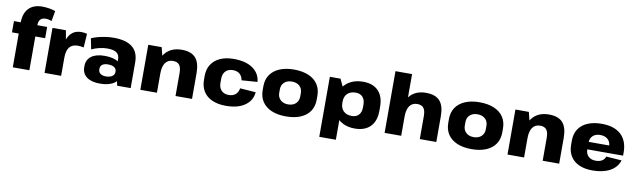

<svg xmlns="http://www.w3.org/2000/svg" viewBox="-49 -1427 7521 2268"><g transform="rotate(10 3711.5 -293.5)"><path d="M98 -534Q98 -646 155 -706.5Q212 -767 318 -767Q357 -767 401 -760Q445 -753 476 -741L454 -618Q437 -625 419 -629Q401 -633 384 -633Q339 -633 318 -609Q297 -585 297 -534V0H98ZM17 -540H415V-405H17Z M479 -540H640L678 -325V0H479ZM635 -266Q635 -407 682.5 -479Q730 -551 824 -551Q840 -551 857.5 -549Q875 -547 893 -542L882 -376Q848 -385 813 -385Q744 -385 711 -343.5Q678 -302 678 -217Z M1307 -203V-307Q1307 -362 1272 -387.5Q1237 -413 1160 -413Q1113 -413 1065 -401.5Q1017 -390 973 -369L947 -498Q982 -514 1027.5 -526Q1073 -538 1121.5 -544.5Q1170 -551 1213 -551Q1363 -551 1437.5 -490.5Q1512 -430 1512 -307V0H1350ZM1142 11Q1042 11 985.5 -31Q929 -73 929 -148V-162Q929 -238 985.5 -280Q1042 -322 1145 -322Q1252 -322 1313 -281Q1374 -240 1374 -165V-150Q1374 -73 1313 -31Q1252 11 1142 11ZM1198 -85Q1246 -85 1274 -104Q1302 -123 1302 -155V-163Q1302 -194 1275.5 -211.5Q1249 -229 1201 -229Q1158 -229 1133.5 -212Q1109 -195 1109 -161V-153Q1109 -121 1133 -103Q1157 -85 1198 -85Z M2050 -276Q2050 -342 2026 -372.5Q2002 -403 1950 -403Q1890 -403 1858.5 -359Q1827 -315 1827 -229L1760 -140V-212Q1760 -377 1829.5 -464Q1899 -551 2030 -551Q2142 -551 2195 -492.5Q2248 -434 2248 -307V0H2050ZM1628 -540H1789L1827 -387V0H1628Z M2653 11Q2559 11 2490 -19.5Q2421 -50 2384.5 -108Q2348 -166 2348 -246V-294Q2348 -374 2385 -431.5Q2422 -489 2490.5 -520Q2559 -551 2653 -551Q2798 -551 2882 -492Q2966 -433 2975 -332L2786 -318Q2778 -366 2747.5 -392.5Q2717 -419 2666 -419Q2611 -419 2578.5 -386Q2546 -353 2546 -297V-243Q2546 -187 2578 -154Q2610 -121 2666 -121Q2717 -121 2747.5 -147.5Q2778 -174 2786 -222L2975 -208Q2966 -107 2882 -48Q2798 11 2653 11Z M3375 11Q3275 11 3202.5 -19.5Q3130 -50 3091 -108Q3052 -166 3052 -246V-294Q3052 -374 3091 -431.5Q3130 -489 3203 -520Q3276 -551 3375 -551Q3476 -551 3549 -520.5Q3622 -490 3661 -432Q3700 -374 3700 -294V-246Q3700 -166 3661 -108Q3622 -50 3549 -19.5Q3476 11 3375 11ZM3375 -133Q3433 -133 3467.5 -165Q3502 -197 3502 -249V-291Q3502 -344 3467.5 -375.5Q3433 -407 3375 -407Q3319 -407 3284.5 -375.5Q3250 -344 3250 -291V-249Q3250 -197 3284.5 -165Q3319 -133 3375 -133Z M4200 11Q4117 11 4054.5 -21.5Q3992 -54 3957.5 -113.5Q3923 -173 3923 -254V-289Q3923 -369 3958.5 -428Q3994 -487 4057.5 -519Q4121 -551 4205 -551Q4323 -551 4387.5 -484.5Q4452 -418 4452 -294V-246Q4452 -122 4386 -55.5Q4320 11 4200 11ZM3806 -540H3934L4005 -388V180H3806ZM4141 -129Q4194 -129 4224 -161.5Q4254 -194 4254 -250V-287Q4254 -344 4224 -376.5Q4194 -409 4141 -409Q4077 -409 4041 -374Q4005 -339 4005 -277V-262Q4005 -200 4041 -164.5Q4077 -129 4141 -129Z M4980 -276Q4980 -342 4956 -372.5Q4932 -403 4880 -403Q4820 -403 4788.5 -359Q4757 -315 4757 -229L4689 -140L4690 -212Q4690 -377 4759.5 -464Q4829 -551 4960 -551Q5072 -551 5125 -492.5Q5178 -434 5178 -307V0H4980ZM4558 -740H4757V-387V0H4558Z M5601 11Q5501 11 5428.5 -19.5Q5356 -50 5317 -108Q5278 -166 5278 -246V-294Q5278 -374 5317 -431.5Q5356 -489 5429 -520Q5502 -551 5601 -551Q5702 -551 5775 -520.5Q5848 -490 5887 -432Q5926 -374 5926 -294V-246Q5926 -166 5887 -108Q5848 -50 5775 -19.5Q5702 11 5601 11ZM5601 -133Q5659 -133 5693.5 -165Q5728 -197 5728 -249V-291Q5728 -344 5693.5 -375.5Q5659 -407 5601 -407Q5545 -407 5510.5 -375.5Q5476 -344 5476 -291V-249Q5476 -197 5510.5 -165Q5545 -133 5601 -133Z M6454 -276Q6454 -342 6430 -372.5Q6406 -403 6354 -403Q6294 -403 6262.5 -359Q6231 -315 6231 -229L6164 -140V-212Q6164 -377 6233.5 -464Q6303 -551 6434 -551Q6546 -551 6599 -492.5Q6652 -434 6652 -307V0H6454ZM6032 -540H6193L6231 -387V0H6032Z M7051 11Q6957 11 6890 -19.5Q6823 -50 6787.5 -107.5Q6752 -165 6752 -245V-295Q6752 -375 6789.5 -432.5Q6827 -490 6898 -520.5Q6969 -551 7066 -551Q7218 -551 7298.5 -476Q7379 -401 7379 -261V-224H6914V-314H7223L7197 -280V-303Q7197 -356 7163.5 -387Q7130 -418 7072 -418Q7016 -418 6983 -387Q6950 -356 6950 -302V-223Q6950 -170 6982.5 -139.5Q7015 -109 7070 -109Q7117 -109 7146.5 -128Q7176 -147 7185 -179L7371 -166Q7345 -81 7261.5 -35Q7178 11 7051 11Z"/></g></svg>

Font: Pathway Extreme ExtraBold
Style: Regular
Weight: 800
Designer: Eduardo Rodriguez Tunni
Foundry: Eduardo Rodriguez Tunni
Version: Version 1.001;gftools[0.9.26]